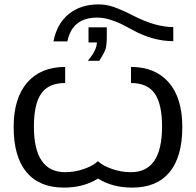

<svg xmlns="http://www.w3.org/2000/svg" viewBox="-20 -842 892 872"><path d="M716 -267Q716 -370 682.5 -417.5Q649 -465 575 -465V-538Q685 -538 746.5 -467.5Q808 -397 808 -265Q808 -130 750 -60Q692 10 581 10Q490 10 425 -31Q360 10 270 10Q159 10 100.5 -60Q42 -130 42 -265Q42 -396 103.5 -467Q165 -538 276 -538V-465Q201 -465 167.5 -417.5Q134 -370 134 -267Q134 -60 276 -60Q318 -60 359.5 -74Q401 -88 425 -110Q447 -89 489 -74.5Q531 -60 575 -60Q716 -60 716 -267ZM382 -718H465V-670Q465 -665 464.5 -654.5Q464 -644 463.5 -641.5Q463 -639 462 -631.5Q461 -624 460 -621Q459 -618 456.5 -611.5Q454 -605 450.5 -599Q447 -593 442.5 -585Q438 -577 431 -566H379Q420 -615 420 -649H382ZM767 -719V-655Q674 -655 578 -708Q522 -740 488 -750Q455 -762 421 -762Q308 -762 286 -654H223Q238 -734 292 -778Q346 -822 427 -822Q461 -822 491 -812Q531 -799 585 -771Q686 -719 767 -719Z"/></svg>

Font: Libra Sans
Style: Regular
Weight: 400
Foundry: Context Ltd
Version: Version 1.002